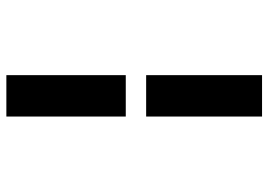

<svg xmlns="http://www.w3.org/2000/svg" viewBox="-140 -552 843 603"><g transform="rotate(-90 281.5 -250.5)"><path d="M217 -277H347V-652H217ZM217 151H347V-213H217Z"/></g></svg>

Font: Inconsolata SemiExpanded Black
Style: Regular
Weight: 900
Width: 6
Monospace: yes
Designer: Raph Levien, Cyreal, Brenton Simpson
Foundry: Raph Levien, Cyreal, Google
Version: Version 3.100